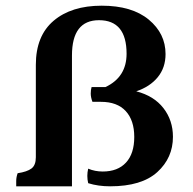

<svg xmlns="http://www.w3.org/2000/svg" viewBox="-20 -702 679 675"><path d="M106 -149V-474Q106 -576 168.5 -629Q231 -682 337.5 -682Q444 -682 503 -633Q562 -584 562 -512Q562 -464 534.5 -430.5Q507 -397 459 -381Q521 -365 554.5 -322Q588 -279 588 -221Q588 -147 533 -97Q478 -47 367 -47Q325 -47 290 -58Q287 -71 287 -83.5Q287 -96 290 -109Q314 -99 341 -99Q394 -99 423 -130.5Q452 -162 452 -220.5Q452 -279 422 -311.5Q392 -344 335 -344H305Q299 -360 299 -373Q299 -386 302 -396H351Q425 -431 425 -513Q425 -631 328 -631Q233 -631 233 -507V-47H37Q37 -53 37 -66Q37 -79 42 -93Q75 -98 90.5 -109.5Q106 -121 106 -149Z"/></svg>

Font: Halant SemiBold
Style: Regular
Weight: 600
Designer: Hitesh Malaviya (Devanagari), Satya Rajpurohit (Latin)
Foundry: Indian Type Foundry
Version: Version 1.101;PS 1.0;hotconv 1.0.78;makeotf.lib2.5.61930; tt